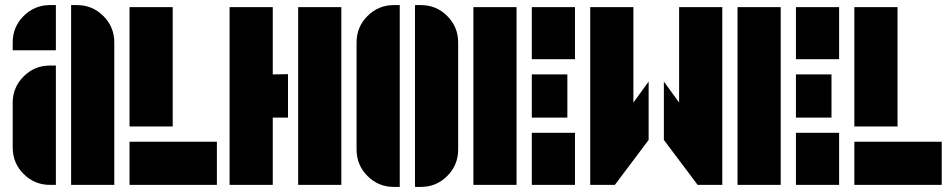

<svg xmlns="http://www.w3.org/2000/svg" viewBox="-20 -728 3748 756"><path d="M30 -561Q30 -622 73 -665Q116 -708 177 -708H200V-530H30ZM30 -323Q30 -384 73 -427Q116 -470 177 -470H200V0H177Q116 0 73 -43Q30 -86 30 -147ZM283 -708Q344 -708 387 -665Q430 -622 430 -561V0H260V-708Z M490 -230V-700H660V-230ZM490 0V-170H834V0Z M1154 0V-700H1324V0ZM1054 -435 1114 -436V-265H1054V0H884V-700H1054Z M1637 -708Q1698 -708 1741 -665Q1784 -622 1784 -561V-139Q1784 -78 1741 -35Q1698 8 1637 8H1614V-708ZM1384 -561Q1384 -622 1427 -665Q1470 -708 1531 -708H1554V8H1531Q1470 8 1427 -35Q1384 -78 1384 -139Z M1844 0V-700H2014V0ZM2074 -495V-700H2244V-495ZM2074 0V-205H2244V0ZM2214 -435V-265H2074V-435Z M2654 -324V-700H2824V0H2727L2594 -177V-407ZM2474 -700V-324L2534 -407V-177L2401 0H2304V-700Z M2884 0V-700H3054V0ZM3114 -495V-700H3284V-495ZM3114 0V-205H3284V0ZM3254 -435V-265H3114V-435Z M3344 -230V-700H3514V-230ZM3344 0V-170H3688V0Z"/></svg>

Font: Promplate
Style: Bold
Weight: 400
Designer: Evgeny Tarasenko
Foundry: Evgeny Tarasenko
Version: Version 1.000